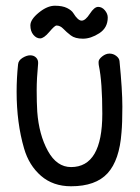

<svg xmlns="http://www.w3.org/2000/svg" viewBox="-20 -650 490 670"><path d="M236 -604Q252 -578 265 -578Q278 -578 293.5 -602Q309 -626 322.5 -626Q336 -626 346 -614Q356 -602 356 -589Q356 -553 326.5 -534Q297 -515 269.5 -515Q242 -515 227 -526.5Q212 -538 201 -549.5Q190 -561 177 -561Q171 -561 152 -538.5Q133 -516 120 -516Q107 -516 96.5 -528.5Q86 -541 86 -561.5Q86 -582 115.5 -606Q145 -630 171.5 -630Q198 -630 214 -622Q230 -614 236 -604ZM325 -421Q324 -425 324 -434Q324 -443 336.5 -453Q349 -463 362 -463Q375 -463 385.5 -455Q396 -447 397 -437Q407 -336 407 -278Q407 -220 404 -188Q397 -91 355.5 -45.5Q314 0 228 0Q165 0 123 -36.5Q81 -73 64 -132Q38 -221 38 -330Q38 -377 43 -425Q44 -439 58.5 -448Q73 -457 85.5 -457Q98 -457 106 -449Q114 -441 113 -428Q108 -376 108 -334.5Q108 -293 110 -260Q116 -180 147 -123.5Q178 -67 228 -67Q337 -67 337 -253Q337 -364 325 -421Z"/></svg>

Font: Patrick Hand SC
Style: Regular
Weight: 400
Designer: Patrick Wagesreiter
Foundry: Patrick Wagesreiter
Version: Version 1.003;PS 001.003;hotconv 1.0.70;makeotf.lib2.5.58329